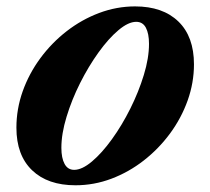

<svg xmlns="http://www.w3.org/2000/svg" viewBox="-20 -554 641 585"><path d="M210 10.5Q125.5 10.5 77.8 -35.2Q30 -81 30 -165Q30 -222 49.2 -276Q68.5 -330 103 -376.8Q137.5 -423.5 183.2 -459Q229 -494.5 282.2 -514.5Q335.5 -534.5 391.5 -534.5Q476 -534.5 523.5 -488.5Q571 -442.5 571 -358Q571 -302 551.8 -248Q532.5 -194 498 -147.2Q463.5 -100.5 418 -65Q372.5 -29.5 319.5 -9.5Q266.5 10.5 210 10.5ZM206 -36.5Q230 -36.5 260.2 -62Q290.5 -87.5 321 -129.8Q351.5 -172 377 -223Q402.5 -274 418.2 -325.5Q434 -377 434 -420.5Q434 -451.5 424.5 -469.5Q415 -487.5 395 -487.5Q371 -487.5 340.8 -462Q310.5 -436.5 280 -394Q249.5 -351.5 224 -300.8Q198.5 -250 182.8 -198.2Q167 -146.5 167 -103.5Q167 -72.5 176.8 -54.5Q186.5 -36.5 206 -36.5Z"/></svg>

Font: Libre Caslon Text
Style: Italic
Weight: 400
Italic angle: -22.583°
Designer: Pablo Impallari, Rodrigo Fuenzalida, Katja Schimmel
Foundry: Pablo Impallari, Rodrigo Fuenzalida
Version: Version 2.000